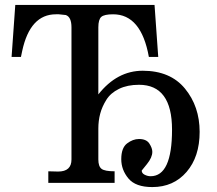

<svg xmlns="http://www.w3.org/2000/svg" viewBox="-20 -742 880 779"><path d="M439 -684Q403 -684 391 -673.5Q379 -663 379 -631V-359Q455 -455 559 -455Q671 -455 730.5 -382.5Q790 -310 790 -207Q790 -106 737 -44.5Q684 17 598 17Q530 17 501 -18Q472 -53 472 -96Q472 -142 495.5 -160Q519 -178 544 -178Q574 -178 586 -159.5Q598 -141 598 -126Q598 -103 576 -76L555 -50Q555 -39 567 -33Q579 -27 591 -27Q678 -27 678 -216Q678 -398 544 -398Q497 -398 463 -381.5Q429 -365 411.5 -337Q394 -309 386.5 -280.5Q379 -252 379 -220V-95Q379 -67 392 -57Q405 -47 445 -47V0H176V-47L215 -46H216Q270 -46 270 -95V-631Q270 -673 247 -681L219 -684H207Q102 -684 70 -535L65 -511H27L42 -722H607L622 -511H584Q553 -684 439 -684Z"/></svg>

Font: cwTeXMing
Style: Medium
Weight: 500
Version: Version 1.17